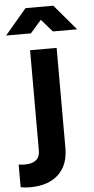

<svg xmlns="http://www.w3.org/2000/svg" viewBox="-137 -821 530 1080"><g transform="rotate(-5 128.5 -281.0)"><path d="M-65 217V89Q-49 92 -31 92Q55 92 55 20V-546H205V20Q205 116 148 169Q91 222 -11 222Q-43 222 -65 217ZM50 -784H207L329 -640H192L130 -711L68 -640H-72Z"/></g></svg>

Font: Evergrow Sans 
Style: ExtraBold
Weight: 800
Foundry: 10Web
Version: Version 1.000